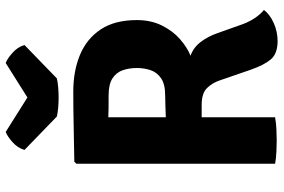

<svg xmlns="http://www.w3.org/2000/svg" viewBox="-176 -782 968 655"><g transform="rotate(-90 307.5 -455.0)"><path d="M566 -471.5Q566 -423.5 547.5 -386.2Q529 -349 501 -324.5Q473 -300 444.5 -288.5Q472.5 -278.5 491.2 -254Q510 -229.5 521.5 -196.5L551.5 -112Q560 -88.5 572.5 -69.8Q585 -51 600.5 -38Q585.5 -18 556.2 -4.8Q527 8.5 494.5 8.5Q451.5 8.5 432 -14.5Q412.5 -37.5 396.5 -83.5L360.5 -188Q352 -214 334.2 -232.2Q316.5 -250.5 276.5 -250.5H169.5V-370Q189 -371 217.8 -372.2Q246.5 -373.5 272.2 -374.2Q298 -375 308.5 -375Q347 -375 367.2 -388.8Q387.5 -402.5 395 -424.5Q402.5 -446.5 402.5 -471.5Q402.5 -497.5 395 -519.5Q387.5 -541.5 367.2 -554.8Q347 -568 308.5 -568Q298.5 -568 287 -568Q275.5 -568 262.2 -568.2Q249 -568.5 234.5 -569V0Q214.5 3.5 192.8 4.5Q171 5.5 155 5.5Q141 5.5 118 4.5Q95 3.5 76 0V-678L83 -685Q147 -686 206.2 -687.2Q265.5 -688.5 322.5 -688.5Q392 -688.5 447 -665.8Q502 -643 534 -595.2Q566 -547.5 566 -471.5ZM419.5 -919Q434.5 -913.5 454.2 -896Q474 -878.5 481 -855L367 -744.5Q354 -741.5 336.8 -740Q319.5 -738.5 302 -738.5Q284.5 -738.5 267.2 -740Q250 -741.5 237 -744.5L123 -855Q130 -878.5 149.8 -896Q169.5 -913.5 184.5 -919L302 -845Z"/></g></svg>

Font: Signika Light
Style: Bold
Weight: 700
Version: Version 2.003;gftools[0.9.32]